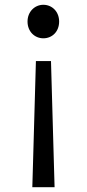

<svg xmlns="http://www.w3.org/2000/svg" viewBox="-20 -577 363 802"><path d="M115 205H208L205 101L193 -322H130L118 101ZM161 -417C198 -417 227 -445 227 -487C227 -528 198 -557 161 -557C125 -557 95 -528 95 -487C95 -445 125 -417 161 -417Z"/></svg>

Font: Noto Sans Japanese Regular
Style: Regular
Weight: 400
Designer: Ryoko NISHIZUKA (kana & ideographs); Paul D. Hunt (Latin, Greek & Cyrillic); Wenlong ZHANG (bopomofo); Sandoll Communica
Foundry: Adobe Systems Incorporated
Version: Version 1.000;PS 1;hotconv 1.0.78;makeotf.lib2.5.61930